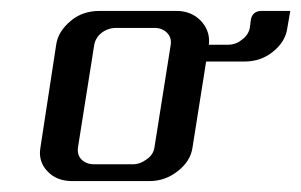

<svg xmlns="http://www.w3.org/2000/svg" viewBox="-20 -332 552 352"><path d="M53.2 -52.2Q53.2 -55.2 54.2 -62L83 -250Q86.4 -274.4 109.9 -293.9Q131.3 -312 163.1 -312H303.2Q331.1 -312 348.6 -293.5Q363.3 -277.3 363.3 -257.3Q363.3 -252.4 362.8 -250H397.9Q412.1 -250 422.9 -258.8Q435.1 -267.1 438 -280.8L439.9 -295.9Q442.9 -312 460 -312H512.2L506.8 -280.8Q503.4 -255.4 480 -236.8Q458 -219.2 428.2 -219.2H357.9L333 -62Q329.6 -36.6 305.7 -18.1Q282.7 0 253.9 0H112.8Q83.5 0 66.9 -18.1Q53.2 -32.2 53.2 -52.2ZM123 -62Q121.1 -47.9 129.4 -39.6Q138.2 -30.8 152.8 -30.8H223.1Q236.8 -30.8 249 -40Q261.2 -48.3 263.2 -62L293 -250Q294.9 -263.2 286.1 -272Q277.3 -280.8 263.2 -280.8H192.9Q178.2 -280.8 166.5 -272Q155.3 -263.2 152.8 -250Z"/></svg>

Font: Hhenum
Style: Italic
Weight: 400
Designer: T. Christopher White
Version: Version 1.0